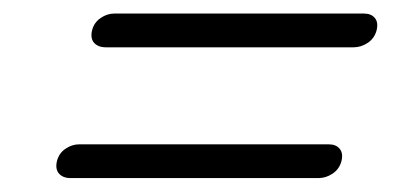

<svg xmlns="http://www.w3.org/2000/svg" viewBox="-20 -480 570 276"><path d="M112.5 -437Q115.5 -448 124.8 -454.2Q134 -460.5 144 -460.5H503.5Q513.5 -460.5 518.8 -454.2Q524 -448 521.5 -437Q518.5 -425 508.8 -418.5Q499 -412 488.5 -412H132Q121 -412 115.2 -418.5Q109.5 -425 112.5 -437ZM62 -249Q65 -260 74.2 -266.2Q83.5 -272.5 93.5 -272.5H453Q463 -272.5 468.2 -266.2Q473.5 -260 471 -249Q468 -237 458.2 -230.5Q448.5 -224 438 -224H81.5Q70.5 -224 64.8 -230.5Q59 -237 62 -249Z"/></svg>

Font: Fraunces 72pt S100 Light
Style: Italic
Weight: 300
Italic angle: -16°
Version: Version 1.000; ttfautohint (v1.8.3)